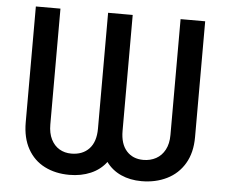

<svg xmlns="http://www.w3.org/2000/svg" viewBox="-51 -766 986 835"><g transform="rotate(5 442.0 -348.5)"><path d="M72.3 -707H179.7V-201.2Q179.7 -163.1 193.1 -136.5Q206.5 -109.9 229.5 -96.4Q252.4 -83 281.2 -83Q330.6 -83 359.1 -113.3Q387.7 -143.6 387.7 -201.2V-707H495.1V-201.2Q495.1 -144 522.5 -113.5Q549.8 -83 595.7 -83Q626.5 -83 651.1 -96.4Q675.8 -109.9 689.9 -136.5Q704.1 -163.1 704.1 -201.2V-707H811.5V-201.2Q811.5 -133.3 783.4 -85.9Q755.4 -38.6 706.3 -14.4Q657.2 9.8 595.7 9.8Q545.9 9.8 506.3 -8.1Q466.8 -25.9 441.4 -60.5Q415.5 -25.9 374 -8.1Q332.5 9.8 281.2 9.8Q219.7 9.8 172.6 -14.2Q125.5 -38.1 98.9 -85.7Q72.3 -133.3 72.3 -201.2Z"/></g></svg>

Font: Pretendard Std Medium
Style: Regular
Weight: 500
Designer: Base glyphs from Inter by Rasmus Andersson; Hangeul glyphs from Noto Sans CJK(Source Han Sans) by Jang Soo-young and Kan
Foundry: Kil Hyung-jin
Version: Version 1.309